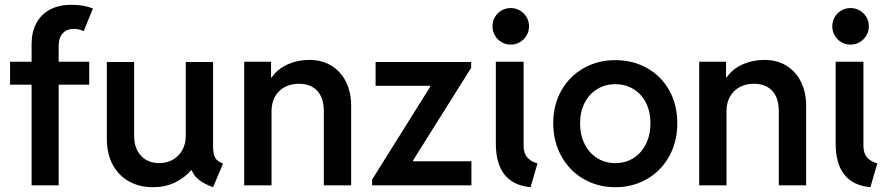

<svg xmlns="http://www.w3.org/2000/svg" viewBox="-20 -782 3768 810"><path d="M22.5 -521.5H113.3V-596.7Q113.3 -645.5 132.6 -682.9Q151.9 -720.2 189.7 -741Q227.5 -761.7 281.2 -761.7Q335 -761.7 372.1 -746.1L333 -650.4Q313 -660.2 291 -660.2Q262.2 -660.2 244.9 -641.6Q227.5 -623 227.5 -587.9V-521.5H356.4V-424.8H227.5V0H113.3V-424.8H22.5Z M430.7 -197.3V-520.5H545.9V-208Q545.9 -171.4 560.1 -145.5Q574.2 -119.6 597.9 -106.7Q621.6 -93.8 651.4 -93.8Q684.1 -93.8 709.7 -108.6Q735.4 -123.5 749.5 -149.7Q763.7 -175.8 763.7 -208V-520.5H878.9V-163.1Q879.4 -130.9 887.7 -116.2Q896 -101.6 920.9 -91.8L878.9 7.8Q842.8 -4.9 819.8 -23.2Q796.9 -41.5 788.6 -64.5H787.1Q757.8 -30.8 717 -11.5Q676.3 7.8 625 7.8Q568.8 7.8 524.9 -16.4Q481 -40.5 455.8 -86.7Q430.7 -132.8 430.7 -197.3Z M1010.3 -521.5H1123.5V-455.1H1126Q1150.4 -490.7 1192.1 -509.8Q1233.9 -528.8 1283.7 -529.3Q1341.3 -529.3 1381.3 -502.9Q1421.4 -476.6 1441.4 -433.1Q1461.4 -389.6 1461.4 -337.9V0H1346.2V-312.5Q1346.2 -369.1 1318.4 -398.9Q1290.5 -428.7 1240.7 -428.7Q1208 -428.7 1181.9 -415Q1155.8 -401.4 1140.6 -375.2Q1125.5 -349.1 1125.5 -312.5V0H1010.3Z M1549.8 -24.4 1794.9 -416V-419.9H1564.5V-520.5H1967.8V-496.1L1722.7 -105.5V-101.6H1968.8V0H1549.8Z M2071.8 -174.8V-521.5H2189V-167Q2189 -134.8 2205.3 -116.9Q2221.7 -99.1 2247.6 -92.8L2218.3 7.8Q2072.8 -5.9 2071.8 -174.8ZM2057.6 -670.9Q2057.6 -692.4 2067.9 -710Q2078.1 -727.5 2095.7 -737.8Q2113.3 -748 2134.8 -748Q2155.8 -748 2173.3 -737.8Q2190.9 -727.5 2201.4 -710Q2211.9 -692.4 2211.9 -670.9Q2211.9 -649.9 2201.4 -632.3Q2190.9 -614.7 2173.3 -604.2Q2155.8 -593.8 2134.8 -593.8Q2113.3 -593.8 2095.7 -604.2Q2078.1 -614.7 2067.9 -632.3Q2057.6 -649.9 2057.6 -670.9Z M2314 -262.7Q2314 -339.8 2348.4 -400.4Q2382.8 -460.9 2442.6 -494.6Q2502.4 -528.3 2575.7 -528.3Q2649.9 -528.3 2709.7 -494.9Q2769.5 -461.4 2803.5 -400.6Q2837.4 -339.8 2837.4 -262.7Q2837.4 -184.1 2803.2 -122.6Q2769 -61 2709.2 -26.6Q2649.4 7.8 2575.7 7.8Q2502.4 7.8 2442.6 -26.6Q2382.8 -61 2348.4 -122.8Q2314 -184.6 2314 -262.7ZM2724.1 -262.7Q2724.1 -311 2705.3 -348.1Q2686.5 -385.3 2652.8 -406Q2619.1 -426.8 2575.7 -426.8Q2533.2 -426.8 2499.5 -406.2Q2465.8 -385.7 2446.5 -348.4Q2427.2 -311 2427.2 -262.7Q2427.2 -212.9 2446.3 -174.6Q2465.3 -136.2 2499.3 -115Q2533.2 -93.8 2575.7 -93.8Q2618.7 -93.8 2652.3 -115Q2686 -136.2 2705.1 -174.6Q2724.1 -212.9 2724.1 -262.7Z M2929.7 -521.5H3043V-455.1H3045.4Q3069.8 -490.7 3111.6 -509.8Q3153.3 -528.8 3203.1 -529.3Q3260.7 -529.3 3300.8 -502.9Q3340.8 -476.6 3360.8 -433.1Q3380.9 -389.6 3380.9 -337.9V0H3265.6V-312.5Q3265.6 -369.1 3237.8 -398.9Q3210 -428.7 3160.2 -428.7Q3127.4 -428.7 3101.3 -415Q3075.2 -401.4 3060.1 -375.2Q3044.9 -349.1 3044.9 -312.5V0H2929.7Z M3505.4 -174.8V-521.5H3622.6V-167Q3622.6 -134.8 3638.9 -116.9Q3655.3 -99.1 3681.2 -92.8L3651.9 7.8Q3506.3 -5.9 3505.4 -174.8ZM3491.2 -670.9Q3491.2 -692.4 3501.5 -710Q3511.7 -727.5 3529.3 -737.8Q3546.9 -748 3568.4 -748Q3589.4 -748 3606.9 -737.8Q3624.5 -727.5 3635 -710Q3645.5 -692.4 3645.5 -670.9Q3645.5 -649.9 3635 -632.3Q3624.5 -614.7 3606.9 -604.2Q3589.4 -593.8 3568.4 -593.8Q3546.9 -593.8 3529.3 -604.2Q3511.7 -614.7 3501.5 -632.3Q3491.2 -649.9 3491.2 -670.9Z"/></svg>

Font: Reddit Sans Strawberry SemiBold
Style: Regular
Weight: 600
Designer: Stephen Hutchings
Foundry: Reddit
Version: Version 1.013